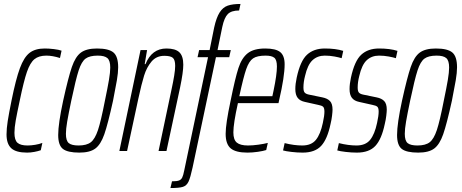

<svg xmlns="http://www.w3.org/2000/svg" viewBox="-20 -763 2336 970"><path d="M13 -84Q13 -113 19 -151.5Q25 -190 38 -254Q60 -363 80.5 -418.5Q101 -474 129.5 -496Q158 -518 206 -518Q227 -518 252 -515Q277 -512 291 -507L283 -470Q245 -482 214 -482Q176 -482 154 -464Q132 -446 116 -399.5Q100 -353 80 -256Q66 -191 59.5 -154.5Q53 -118 53 -92Q53 -55 68.5 -41.5Q84 -28 119 -28Q137 -28 158 -31.5Q179 -35 194 -41L186 -4Q172 1 153 4.5Q134 8 117 8Q61 8 37 -14Q13 -36 13 -84Z M274 -81Q274 -138 299 -254Q325 -372 343 -424.5Q361 -477 389 -497.5Q417 -518 470 -518Q529 -518 553 -498Q577 -478 577 -423Q577 -396 570.5 -357.5Q564 -319 551 -254Q525 -136 507 -84.5Q489 -33 461.5 -12.5Q434 8 381 8Q322 8 298 -10.5Q274 -29 274 -81ZM510 -254Q524 -321 530.5 -359.5Q537 -398 537 -422Q537 -457 522.5 -469.5Q508 -482 474 -482Q433 -482 412.5 -467Q392 -452 377.5 -407.5Q363 -363 340 -254Q326 -187 319.5 -149Q313 -111 313 -87Q313 -52 327.5 -40Q342 -28 377 -28Q418 -28 439 -44.5Q460 -61 475 -106Q490 -151 510 -254Z M690 -510H723L711 -439H715Q747 -518 821 -518Q866 -518 886 -499Q906 -480 906 -436Q906 -399 890 -322L821 0H781L847 -313Q855 -350 860 -380.5Q865 -411 865 -430Q865 -461 853 -471Q841 -481 810 -481Q770 -481 745.5 -452Q721 -423 708 -381Q695 -339 679 -265L622 0H583Z M911 97 1031 -474H978L986 -510H1039L1062 -624Q1073 -674 1089.5 -700Q1106 -726 1130.5 -734.5Q1155 -743 1195 -743L1188 -710Q1149 -710 1131 -692Q1113 -674 1103 -627L1079 -510H1146L1138 -474H1071L953 83Q942 134 932.5 154.5Q923 175 904 181Q885 187 841 187L849 153Q873 153 884 149Q895 145 900.5 134Q906 123 911 97Z M1120 -87Q1120 -137 1145 -254Q1168 -368 1184.5 -419Q1201 -470 1231.5 -494Q1262 -518 1320 -518Q1373 -518 1395.5 -500Q1418 -482 1418 -438Q1418 -376 1390 -256L1387 -242H1182Q1159 -139 1159 -94Q1159 -57 1176.5 -42.5Q1194 -28 1233 -28Q1256 -28 1285 -32Q1314 -36 1333 -41L1325 -5Q1310 0 1282.5 4Q1255 8 1230 8Q1171 8 1145.5 -13.5Q1120 -35 1120 -87ZM1356 -277 1362 -305Q1379 -386 1379 -427Q1379 -461 1365.5 -471.5Q1352 -482 1322 -482Q1279 -482 1258.5 -468Q1238 -454 1224 -414Q1210 -374 1189 -277Z M1410 -3 1418 -40Q1466 -28 1507 -28Q1553 -28 1576 -56.5Q1599 -85 1611 -142Q1619 -178 1619 -199Q1619 -218 1612 -224Q1605 -230 1588 -233L1521 -248Q1496 -253 1484 -268.5Q1472 -284 1472 -313Q1472 -339 1479 -371Q1497 -455 1531 -486.5Q1565 -518 1621 -518Q1676 -518 1714 -506L1706 -469Q1694 -473 1670 -477.5Q1646 -482 1621 -482Q1584 -482 1559 -459Q1534 -436 1521 -379Q1513 -348 1513 -321Q1513 -302 1519.5 -295Q1526 -288 1541 -285L1609 -271Q1634 -266 1647 -252.5Q1660 -239 1660 -209Q1660 -199 1657.5 -178Q1655 -157 1650 -137Q1634 -60 1602.5 -26Q1571 8 1509 8Q1482 8 1452.5 4.5Q1423 1 1410 -3Z M1684 -3 1692 -40Q1740 -28 1781 -28Q1827 -28 1850 -56.5Q1873 -85 1885 -142Q1893 -178 1893 -199Q1893 -218 1886 -224Q1879 -230 1862 -233L1795 -248Q1770 -253 1758 -268.5Q1746 -284 1746 -313Q1746 -339 1753 -371Q1771 -455 1805 -486.5Q1839 -518 1895 -518Q1950 -518 1988 -506L1980 -469Q1968 -473 1944 -477.5Q1920 -482 1895 -482Q1858 -482 1833 -459Q1808 -436 1795 -379Q1787 -348 1787 -321Q1787 -302 1793.5 -295Q1800 -288 1815 -285L1883 -271Q1908 -266 1921 -252.5Q1934 -239 1934 -209Q1934 -199 1931.5 -178Q1929 -157 1924 -137Q1908 -60 1876.5 -26Q1845 8 1783 8Q1756 8 1726.5 4.5Q1697 1 1684 -3Z M1986 -81Q1986 -138 2011 -254Q2037 -372 2055 -424.5Q2073 -477 2101 -497.5Q2129 -518 2182 -518Q2241 -518 2265 -498Q2289 -478 2289 -423Q2289 -396 2282.5 -357.5Q2276 -319 2263 -254Q2237 -136 2219 -84.5Q2201 -33 2173.5 -12.5Q2146 8 2093 8Q2034 8 2010 -10.5Q1986 -29 1986 -81ZM2222 -254Q2236 -321 2242.5 -359.5Q2249 -398 2249 -422Q2249 -457 2234.5 -469.5Q2220 -482 2186 -482Q2145 -482 2124.5 -467Q2104 -452 2089.5 -407.5Q2075 -363 2052 -254Q2038 -187 2031.5 -149Q2025 -111 2025 -87Q2025 -52 2039.5 -40Q2054 -28 2089 -28Q2130 -28 2151 -44.5Q2172 -61 2187 -106Q2202 -151 2222 -254Z"/></svg>

Font: Saira Ultra Condensed ExLight
Style: Italic
Weight: 200
Width: 1
Italic angle: -12°
Designer: Hector Gatti with collaboration of the Omnibus-Type team
Foundry: Omnibus-Type
Version: Version 1.001; ttfautohint (v1.8)